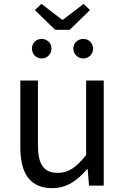

<svg xmlns="http://www.w3.org/2000/svg" viewBox="-20 -959 647 992"><path d="M250 13C325 13 379 -26 430 -85H433L440 0H516V-543H425V-158C373 -93 334 -66 278 -66C206 -66 176 -109 176 -210V-543H85V-199C85 -61 136 13 250 13ZM265 -805H340L445 -907L412 -939L305 -857H301L194 -939L160 -907ZM195 -657C224 -657 246 -680 246 -708C246 -736 224 -758 195 -758C166 -758 145 -736 145 -708C145 -680 166 -657 195 -657ZM411 -657C439 -657 461 -680 461 -708C461 -736 439 -758 411 -758C381 -758 359 -736 359 -708C359 -680 381 -657 411 -657Z"/></svg>

Font: Source Han Sans HK
Style: Regular
Weight: 400
Designer: Ryoko NISHIZUKA 西塚涼子 (kana, bopomofo & ideographs); Paul D. Hunt (Latin, Greek & Cyrillic); Sandoll Communications 산돌커뮤니
Foundry: Adobe
Version: Version 2.000;hotconv 1.0.107;makeotfexe 2.5.65593